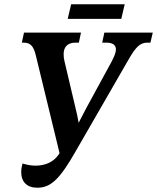

<svg xmlns="http://www.w3.org/2000/svg" viewBox="-20 -866 733 896"><path d="M296 -778H546L562 -846H312ZM154 10C217 10 259 -29 336 -165L581 -590C616 -651 636 -667 669 -667H682L693 -714H467L457 -667H476C505 -667 521 -657 521 -635C521 -620 513 -602 499 -575L384 -364C370 -337 359 -316 347 -293C343 -318 338 -339 331 -368L281 -580C278 -591 277 -601 277 -614C277 -643 292 -667 332 -667H348L358 -714H92L82 -667H90C125 -667 138 -647 148 -604L258 -151L251 -141C226 -107 187 -93 145 -93C125 -93 105 -97 85 -103C81 -88 79 -75 79 -63C79 -17 106 10 154 10Z"/></svg>

Font: Noto Serif Condensed SemiBold
Style: Italic
Weight: 600
Width: 3
Italic angle: -12°
Designer: Monotype Design Team
Foundry: Monotype Imaging Inc.
Version: Version 2.014